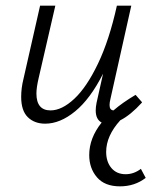

<svg xmlns="http://www.w3.org/2000/svg" viewBox="-20 -433 549 680"><path d="M496 197Q457 227 405 227Q351 227 323.5 195Q296 163 296 116Q296 56 340 1Q319 -10 319 -42Q319 -54 322 -69L345 -172Q300 -83 246.5 -39Q193 5 140 5Q102 5 78.5 -18Q55 -41 55 -90Q55 -121 63 -153L122 -413H176L117 -157Q109 -123 109 -102Q109 -42 159 -42Q199 -42 243 -83Q287 -124 327 -207.5Q367 -291 394 -413H445L371 -82Q368 -70 368 -61Q368 -43 382 -42Q413 -69 460 -97L463 -94L469 -87L483 -71H482L483 -70Q442 -25 406 -7Q356 48 356 105Q356 140 374.5 162Q393 184 425 184Q454 184 479 165Z"/></svg>

Font: Ysabeau Semilight
Style: Italic
Weight: 300
Italic angle: -12°
Designer: Christian Thalmann (Catharsis Fonts)
Version: Version 0.003